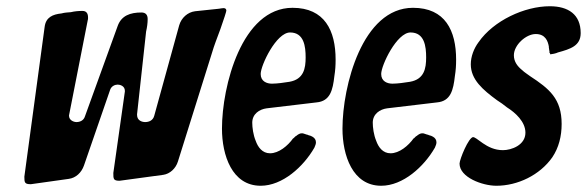

<svg xmlns="http://www.w3.org/2000/svg" viewBox="-20 -587 1880 615"><path d="M261 -522C262 -524 262 -527 262 -531C262 -545 256 -552 244 -552C232 -552 219 -551 207 -548C196 -547 188 -547 177 -544C149 -541 127 -532 123 -501L58 -21C58 -2 59 3 79 3L200 -14C223 -17 241 -34 249 -57L333 -300C337 -311 348 -316 357 -316C364 -316 380 -312 380 -296V-294L343 -33C343 -14 343 -8 363 -8L503 -27C524 -30 543 -47 550 -70L661 -424C664 -435 675 -465 686 -494C697 -525 705 -550 705 -553C705 -558 702 -561 696 -561C693 -561 688 -560 681 -559L605 -551C581 -548 561 -530 554 -506L474 -216C470 -201 457 -196 445 -196C436 -196 419 -200 419 -219V-221L448 -486C451 -499 453 -513 453 -526C453 -540 446 -547 433 -547C397 -547 369 -537 357 -504L252 -214C248 -201 236 -196 225 -196C217 -196 201 -201 201 -217Z M815 8C885 8 952 -53 987 -114C990 -121 992 -126 992 -131C992 -139 988 -145 981 -149C978 -151 973 -153 968 -154C966 -155 964 -156 962 -156L953 -159C951 -160 949 -160 946 -160C941 -160 935 -157 928 -151H927C927 -150 926 -150 926 -150L921 -145C921 -145 921 -145 920 -144H919C902 -120 873 -96 845 -96C820 -96 806 -116 799 -136C791 -155 788 -179 788 -194C788 -222 811 -237 834 -240L994 -259C1038 -263 1046 -299 1051 -343C1054 -362 1055 -377 1055 -396C1055 -489 1020 -562 917 -562C754 -562 691 -310 691 -175C691 -90 723 8 815 8ZM815 -350C815 -378 865 -483 909 -483C954 -483 959 -438 959 -403C959 -368 953 -333 907 -325L879 -321C870 -320 860 -319 851 -319C835 -319 815 -326 815 -350Z M1201 8C1271 8 1338 -53 1373 -114C1376 -121 1378 -126 1378 -131C1378 -139 1374 -145 1367 -149C1364 -151 1359 -153 1354 -154C1352 -155 1350 -156 1348 -156L1339 -159C1337 -160 1335 -160 1332 -160C1327 -160 1321 -157 1314 -151H1313C1313 -150 1312 -150 1312 -150L1307 -145C1307 -145 1307 -145 1306 -144H1305C1288 -120 1259 -96 1231 -96C1206 -96 1192 -116 1185 -136C1177 -155 1174 -179 1174 -194C1174 -222 1197 -237 1220 -240L1380 -259C1424 -263 1432 -299 1437 -343C1440 -362 1441 -377 1441 -396C1441 -489 1406 -562 1303 -562C1140 -562 1077 -310 1077 -175C1077 -90 1109 8 1201 8ZM1201 -350C1201 -378 1251 -483 1295 -483C1340 -483 1345 -438 1345 -403C1345 -368 1339 -333 1293 -325L1265 -321C1256 -320 1246 -319 1237 -319C1221 -319 1201 -326 1201 -350Z M1496 -148C1481 -148 1452 -76 1452 -63C1452 -19 1525 8 1570 8C1638 8 1709 -26 1749 -83C1770 -114 1779 -151 1779 -190C1779 -271 1739 -303 1678 -343C1669 -350 1660 -355 1653 -362C1638 -374 1626 -389 1626 -410C1626 -443 1665 -478 1696 -478C1727 -478 1735 -455 1738 -438C1738 -437 1738 -436 1738 -435L1739 -429C1739 -428 1739 -427 1739 -426C1740 -425 1740 -424 1740 -423V-420C1740 -419 1740 -418 1740 -418L1742 -416C1742 -416 1742 -415 1742 -414L1743 -413C1746 -413 1762 -416 1767 -419C1807 -430 1840 -440 1840 -481C1840 -541 1800 -567 1741 -567C1660 -567 1561 -521 1513 -452C1498 -432 1488 -406 1488 -381C1488 -332 1527 -299 1572 -266C1583 -259 1593 -252 1604 -243C1631 -226 1663 -197 1663 -162C1663 -122 1618 -106 1591 -106C1564 -106 1543 -117 1527 -128C1519 -134 1512 -139 1506 -143L1499 -147C1498 -147 1497 -147 1496 -148Z"/></svg>

Font: Bangerz
Style: Regular
Weight: 400
Designer: vernon adams
Foundry: Vernon Adams
Version: Version 2.10;December 28, 2023;FontCreator 13.0.0.2683 64-bi